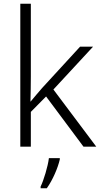

<svg xmlns="http://www.w3.org/2000/svg" viewBox="-20 -873 534 1021"><path d="M144 -467V-853H88V-93H144V-278L225 -360L424 -93H492L264 -397L475 -625H406L204 -405C184 -383 161 -354 143 -333H142C143 -377 144 -425 144 -467ZM298 -25V-32H240C235 11 212 87 196 119V128H229C261 83 288 19 298 -25Z"/></svg>

Font: Noto Sans Telugu UI Light
Style: Regular
Weight: 300
Designer: Jelle Bosma - Monotype Design Team
Foundry: Monotype Imaging Inc.
Version: Version 2.005